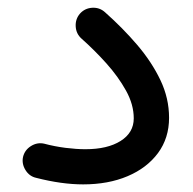

<svg xmlns="http://www.w3.org/2000/svg" viewBox="-20 -443 506 504"><path d="M40.5 -31.2Q44.9 -49.3 61.3 -59.6Q77.6 -69.8 95.7 -65.9Q123 -58.6 151.9 -54.9Q180.7 -51.3 204.1 -51.3Q262.2 -51.3 296.6 -73Q331.1 -94.7 331.1 -132.3Q331.1 -168.5 310.8 -205.1Q290.5 -241.7 259.3 -276.6Q228 -311.5 193.8 -341.8Q179.7 -354.5 178.7 -373.8Q177.7 -393.1 189.9 -407.2Q202.6 -421.4 221.9 -422.6Q241.2 -423.8 255.4 -411.1Q302.2 -369.6 340.3 -325Q378.4 -280.3 401.1 -232.7Q423.8 -185.1 423.8 -133.8Q423.8 -80.6 394.8 -41.3Q365.7 -2 314.9 19.5Q264.2 41 198.2 41Q142.1 41 75.2 23.9Q57.1 20 46.9 3.4Q36.6 -13.2 40.5 -31.2Z"/></svg>

Font: Mikhak-FD Medium
Style: Regular
Weight: 500
Designer: Amin Abedi
Version: Version 3.2